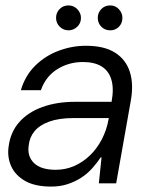

<svg xmlns="http://www.w3.org/2000/svg" viewBox="-20 -677 541 709"><path d="M169 12Q109 12 72.5 -9Q36 -30 21 -64Q6 -98 12 -137Q19 -190 51.5 -226.5Q84 -263 137 -282Q190 -301 256 -301H392Q401 -349 391.5 -382Q382 -415 355.5 -431.5Q329 -448 286 -448Q234 -448 191.5 -421.5Q149 -395 131 -344H57Q73 -398 110 -434.5Q147 -471 196.5 -489.5Q246 -508 297 -508Q365 -508 405 -482.5Q445 -457 459.5 -411.5Q474 -366 463 -305L409 0H345L355 -96H352Q338 -75 320 -55Q302 -35 279.5 -20.5Q257 -6 229.5 3Q202 12 169 12ZM186 -50Q222 -50 254 -64Q286 -78 312 -103Q338 -128 356 -162.5Q374 -197 381 -237L382 -241H251Q198 -241 162 -228Q126 -215 107.5 -192.5Q89 -170 86 -140Q80 -100 105.5 -75Q131 -50 186 -50ZM233 -565Q214 -565 200.5 -578.5Q187 -592 187 -611Q187 -630 200 -643.5Q213 -657 233 -657Q252 -657 265.5 -643Q279 -629 279 -611Q279 -591 265 -578Q251 -565 233 -565ZM387 -565Q367 -565 354 -578.5Q341 -592 341 -611Q341 -630 354 -643.5Q367 -657 387 -657Q406 -657 419 -643Q432 -629 432 -611Q432 -591 419 -578Q406 -565 387 -565Z"/></svg>

Font: DM Sans 36pt Light
Style: Italic
Weight: 300
Italic angle: -10°
Designer: Colophon Foundry, Jonny Pinhorn
Foundry: Colophon Foundry
Version: Version 4.004;gftools[0.9.30]